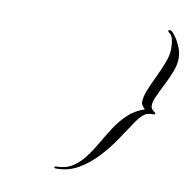

<svg xmlns="http://www.w3.org/2000/svg" viewBox="-72 -618 752 763"><g transform="rotate(10 303.5 -236.5)"><path d="M204 74Q196 74 195.5 70Q195 66 202 66Q240 66 267 49Q294 32 315 4.5Q336 -23 355 -56Q374 -89 395 -121.5Q416 -154 443.5 -180Q471 -206 510 -219Q505 -223 499.5 -230.5Q494 -238 494 -246Q494 -267 505.5 -295.5Q517 -324 532.5 -356Q548 -388 559.5 -418.5Q571 -449 571 -473Q571 -496 567 -512.5Q563 -529 552 -536Q545 -541 548.5 -545Q552 -549 560 -544Q565 -542 576.5 -526Q588 -510 597.5 -487.5Q607 -465 607 -441Q607 -417 596 -388Q585 -359 570.5 -331Q556 -303 545 -278.5Q534 -254 534 -239Q534 -225 548 -216Q564 -205 539 -205Q535 -205 527.5 -204Q520 -203 511 -197Q496 -187 475.5 -156.5Q455 -126 429 -87Q403 -48 369.5 -11.5Q336 25 295 49.5Q254 74 204 74Z"/></g></svg>

Font: Kapakana
Style: Regular
Weight: 400
Designer: Kousuke Nagai
Version: Version 1.002